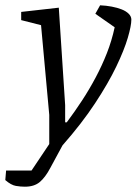

<svg xmlns="http://www.w3.org/2000/svg" viewBox="-79 -535 516 725"><path d="M15 170Q-1 170 -19 167Q-37 164 -59 145L-56 109H40L107 9V-101L76 -440L1 -459V-490L143 -506L167 -138V-73H173Q203 -113 230.5 -155Q258 -197 282 -242Q306 -287 324.5 -334Q343 -381 354 -432L281 -483L299 -515Q322 -514 343 -510Q364 -506 380.5 -499.5Q397 -493 407 -483Q417 -473 417 -461Q417 -438 403.5 -392Q390 -346 360 -283.5Q330 -221 280 -145Q230 -69 157 14L111 99Q92 135 71 152.5Q50 170 15 170Z"/></svg>

Font: Faustina Light Light
Style: Italic
Weight: 300
Italic angle: -8°
Version: Version 1.200